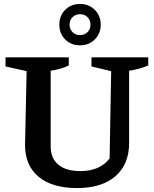

<svg xmlns="http://www.w3.org/2000/svg" viewBox="-20 -943 782 974"><path d="M371 11Q244 11 175.5 -46.5Q107 -104 107 -207L115 -582L8 -606V-652H329V-611Q311 -602 289 -595.5Q267 -589 237 -584V-201Q237 -140 276 -107.5Q315 -75 388 -75Q486 -75 536 -139L544 -582L444 -606V-652H732V-611Q688 -592 635 -584V-218Q635 -109 565.5 -49Q496 11 371 11ZM386 -713Q340 -713 310.5 -743Q281 -773 281 -818Q281 -863 310.5 -893Q340 -923 386 -923Q431 -923 461 -893Q491 -863 491 -818Q491 -773 461 -743Q431 -713 386 -713ZM386 -765Q409 -765 424 -780Q439 -795 439 -818Q439 -841 424 -856Q409 -871 386 -871Q363 -871 348 -856Q333 -841 333 -818Q333 -795 348 -780Q363 -765 386 -765Z"/></svg>

Font: Piazzolla SC SemiBold
Style: Regular
Weight: 600
Designer: Juan Pablo del Peral
Foundry: Huerta Tipografica
Version: Version 1.330